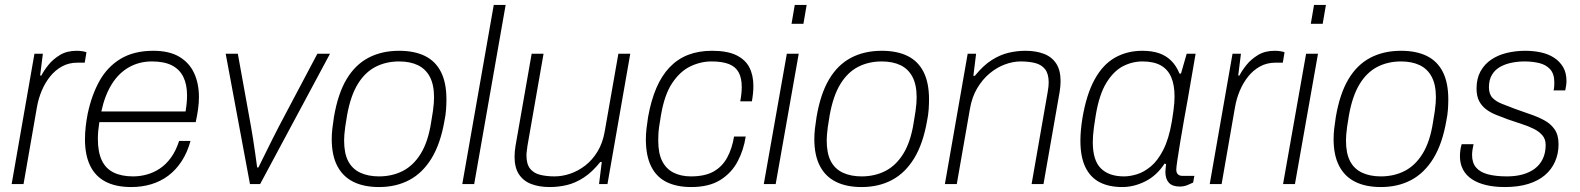

<svg xmlns="http://www.w3.org/2000/svg" viewBox="-20 -743 6376 775"><path d="M27 0 119 -526H153L142 -438H147Q157 -458 175.5 -481Q194 -504 222 -521Q250 -538 289 -538Q303 -538 314 -536Q325 -534 329 -532L322 -490H292Q258 -490 230.5 -475Q203 -460 182.5 -434.5Q162 -409 148.5 -377Q135 -345 129 -310L75 0Z M510 12Q447 12 405.5 -10Q364 -32 343.5 -75Q323 -118 323 -180Q323 -206 326 -232.5Q329 -259 334 -284Q350 -360 382 -417Q414 -474 467.5 -506Q521 -538 599 -538Q663 -538 703.5 -514Q744 -490 763.5 -448Q783 -406 783 -351Q783 -328 779.5 -302.5Q776 -277 770 -250H381Q378 -231 376.5 -214.5Q375 -198 375 -183Q375 -129 391 -95.5Q407 -62 439 -46.5Q471 -31 517 -31Q545 -31 572.5 -38.5Q600 -46 625 -62.5Q650 -79 670 -106.5Q690 -134 703 -174H749Q736 -127 713 -92Q690 -57 659.5 -34Q629 -11 591 0.5Q553 12 510 12ZM389 -293H729Q732 -311 733.5 -327Q735 -343 735 -358Q735 -402 720 -432.5Q705 -463 674 -479Q643 -495 593 -495Q542 -495 500.5 -471.5Q459 -448 431 -403Q403 -358 389 -293Z M989 0 891 -526H940L993 -233Q997 -212 1001.5 -182Q1006 -152 1010.5 -121.5Q1015 -91 1018 -67H1023Q1035 -91 1050 -121.5Q1065 -152 1080 -182Q1095 -212 1106 -233L1261 -526H1312L1030 0Z M1510 12Q1449 12 1406.5 -9Q1364 -30 1341.5 -73Q1319 -116 1319 -182Q1319 -202 1321.5 -224Q1324 -246 1328 -271Q1344 -365 1379 -423.5Q1414 -482 1467.5 -510Q1521 -538 1591 -538Q1653 -538 1695.5 -517Q1738 -496 1760 -452.5Q1782 -409 1782 -342Q1782 -323 1780.5 -301Q1779 -279 1774 -255Q1758 -163 1722 -104Q1686 -45 1632.5 -16.5Q1579 12 1510 12ZM1510 -31Q1563 -31 1606 -53Q1649 -75 1678.5 -123Q1708 -171 1720 -248Q1725 -276 1727.5 -294.5Q1730 -313 1731 -326Q1732 -339 1732 -350Q1732 -401 1715 -433Q1698 -465 1666.5 -480Q1635 -495 1591 -495Q1538 -495 1495.5 -473Q1453 -451 1424 -403.5Q1395 -356 1381 -278Q1376 -250 1373.5 -231Q1371 -212 1370 -199.5Q1369 -187 1369 -176Q1369 -124 1385.5 -92.5Q1402 -61 1434 -46Q1466 -31 1510 -31Z M1846 0 1973 -723H2021L1894 0Z M2199 12Q2157 12 2125 0Q2093 -12 2075 -39Q2057 -66 2057 -110Q2057 -121 2058 -132Q2059 -143 2061 -155L2126 -526H2174L2109 -154Q2108 -144 2106.5 -134Q2105 -124 2105 -116Q2105 -81 2119.5 -62.5Q2134 -44 2160 -37.5Q2186 -31 2218 -31Q2250 -31 2282 -42Q2314 -53 2342.5 -75Q2371 -97 2392 -131.5Q2413 -166 2421 -213L2476 -526H2524L2432 0H2398L2409 -89H2403Q2370 -48 2336 -26Q2302 -4 2268 4Q2234 12 2199 12Z M2770 12Q2712 12 2671 -8Q2630 -28 2608.5 -71Q2587 -114 2587 -181Q2587 -201 2589.5 -223.5Q2592 -246 2596 -271Q2608 -338 2629.5 -388Q2651 -438 2683 -471.5Q2715 -505 2757.5 -521.5Q2800 -538 2854 -538Q2916 -538 2952.5 -520Q2989 -502 3005 -470.5Q3021 -439 3021 -396Q3021 -382 3019.5 -366.5Q3018 -351 3015 -334H2968Q2971 -350 2972.5 -364.5Q2974 -379 2974 -392Q2974 -428 2961.5 -451Q2949 -474 2922 -484.5Q2895 -495 2852 -495Q2808 -495 2766.5 -475Q2725 -455 2693.5 -408Q2662 -361 2648 -278Q2643 -250 2640.5 -231Q2638 -212 2637.5 -199Q2637 -186 2637 -175Q2637 -124 2653 -92.5Q2669 -61 2699 -46Q2729 -31 2769 -31Q2825 -31 2860 -50.5Q2895 -70 2915 -106.5Q2935 -143 2943 -192H2990Q2982 -138 2957.5 -91.5Q2933 -45 2887.5 -16.5Q2842 12 2770 12Z M3175 -647 3188 -723H3236L3223 -647ZM3063 0 3156 -526H3204L3111 0Z M3458 12Q3397 12 3354.5 -9Q3312 -30 3289.5 -73Q3267 -116 3267 -182Q3267 -202 3269.5 -224Q3272 -246 3276 -271Q3292 -365 3327 -423.5Q3362 -482 3415.5 -510Q3469 -538 3539 -538Q3601 -538 3643.5 -517Q3686 -496 3708 -452.5Q3730 -409 3730 -342Q3730 -323 3728.5 -301Q3727 -279 3722 -255Q3706 -163 3670 -104Q3634 -45 3580.5 -16.5Q3527 12 3458 12ZM3458 -31Q3511 -31 3554 -53Q3597 -75 3626.5 -123Q3656 -171 3668 -248Q3673 -276 3675.5 -294.5Q3678 -313 3679 -326Q3680 -339 3680 -350Q3680 -401 3663 -433Q3646 -465 3614.5 -480Q3583 -495 3539 -495Q3486 -495 3443.5 -473Q3401 -451 3372 -403.5Q3343 -356 3329 -278Q3324 -250 3321.5 -231Q3319 -212 3318 -199.5Q3317 -187 3317 -176Q3317 -124 3333.5 -92.5Q3350 -61 3382 -46Q3414 -31 3458 -31Z M3794 0 3886 -526H3920L3909 -437H3915Q3949 -479 3983 -500.5Q4017 -522 4051 -530Q4085 -538 4119 -538Q4161 -538 4193 -526Q4225 -514 4243 -487Q4261 -460 4261 -416Q4261 -406 4260 -394.5Q4259 -383 4257 -371L4192 0H4144L4209 -372Q4211 -383 4212 -393Q4213 -403 4213 -410Q4213 -445 4198.5 -463.5Q4184 -482 4158.5 -488.5Q4133 -495 4100 -495Q4069 -495 4036.5 -483Q4004 -471 3975 -447Q3946 -423 3924.5 -387Q3903 -351 3895 -303L3842 0Z M4510 12Q4456 12 4418.5 -7.5Q4381 -27 4361 -68.5Q4341 -110 4341 -175Q4341 -195 4343 -217.5Q4345 -240 4349 -265Q4365 -361 4398 -421.5Q4431 -482 4480 -510Q4529 -538 4591 -538Q4629 -538 4657.5 -528.5Q4686 -519 4707 -498.5Q4728 -478 4741 -446H4747L4770 -526H4806L4786 -410Q4782 -384 4774.5 -343.5Q4767 -303 4759 -257.5Q4751 -212 4744 -170Q4737 -128 4732.5 -97.5Q4728 -67 4728 -58Q4728 -46 4734.5 -39.5Q4741 -33 4754 -33H4801L4796 -6Q4786 -1 4772 4.5Q4758 10 4742 10Q4712 10 4698 -5.5Q4684 -21 4684 -49Q4684 -56 4685 -64Q4686 -72 4687 -80L4681 -83Q4649 -34 4603 -11Q4557 12 4510 12ZM4517 -31Q4541 -31 4569 -39.5Q4597 -48 4625 -71Q4653 -94 4675.5 -138Q4698 -182 4710 -252Q4714 -277 4716.5 -295.5Q4719 -314 4720 -328Q4721 -342 4721 -354Q4721 -400 4707.5 -431.5Q4694 -463 4665.5 -479Q4637 -495 4592 -495Q4550 -495 4512.5 -475.5Q4475 -456 4446 -409Q4417 -362 4403 -278Q4398 -248 4395.5 -228.5Q4393 -209 4392 -195Q4391 -181 4391 -169Q4391 -96 4423.5 -63.5Q4456 -31 4517 -31Z M4863 0 4955 -526H4989L4978 -438H4983Q4993 -458 5011.5 -481Q5030 -504 5058 -521Q5086 -538 5125 -538Q5139 -538 5150 -536Q5161 -534 5165 -532L5158 -490H5128Q5094 -490 5066.5 -475Q5039 -460 5018.5 -434.5Q4998 -409 4984.5 -377Q4971 -345 4965 -310L4911 0Z M5271 -647 5284 -723H5332L5319 -647ZM5159 0 5252 -526H5300L5207 0Z M5554 12Q5493 12 5450.5 -9Q5408 -30 5385.5 -73Q5363 -116 5363 -182Q5363 -202 5365.5 -224Q5368 -246 5372 -271Q5388 -365 5423 -423.5Q5458 -482 5511.5 -510Q5565 -538 5635 -538Q5697 -538 5739.5 -517Q5782 -496 5804 -452.5Q5826 -409 5826 -342Q5826 -323 5824.5 -301Q5823 -279 5818 -255Q5802 -163 5766 -104Q5730 -45 5676.5 -16.5Q5623 12 5554 12ZM5554 -31Q5607 -31 5650 -53Q5693 -75 5722.5 -123Q5752 -171 5764 -248Q5769 -276 5771.5 -294.5Q5774 -313 5775 -326Q5776 -339 5776 -350Q5776 -401 5759 -433Q5742 -465 5710.5 -480Q5679 -495 5635 -495Q5582 -495 5539.5 -473Q5497 -451 5468 -403.5Q5439 -356 5425 -278Q5420 -250 5417.5 -231Q5415 -212 5414 -199.5Q5413 -187 5413 -176Q5413 -124 5429.5 -92.5Q5446 -61 5478 -46Q5510 -31 5554 -31Z M6054 12Q6012 12 5978.5 4Q5945 -4 5921.5 -19.5Q5898 -35 5885.5 -58.5Q5873 -82 5873 -112Q5873 -123 5874.5 -135.5Q5876 -148 5880 -161H5928Q5925 -148 5923.5 -137.5Q5922 -127 5922 -117Q5922 -86 5938 -67Q5954 -48 5985.5 -39.5Q6017 -31 6063 -31Q6098 -31 6126.5 -39Q6155 -47 6175.5 -62.5Q6196 -78 6207.5 -102Q6219 -126 6219 -158Q6219 -181 6206 -196.5Q6193 -212 6171 -223Q6149 -234 6122 -242.5Q6095 -251 6067 -261Q6043 -270 6020 -279Q5997 -288 5979 -301.5Q5961 -315 5950.5 -335Q5940 -355 5940 -386Q5940 -426 5956 -455Q5972 -484 5999.5 -502.5Q6027 -521 6062.5 -529.5Q6098 -538 6137 -538Q6170 -538 6200 -531.5Q6230 -525 6253 -510Q6276 -495 6289.5 -472Q6303 -449 6303 -416Q6303 -407 6301.5 -397.5Q6300 -388 6298 -378H6251Q6253 -387 6253.5 -395Q6254 -403 6254 -410Q6254 -445 6237 -463.5Q6220 -482 6192.5 -488.5Q6165 -495 6134 -495Q6108 -495 6082.5 -490Q6057 -485 6036 -473.5Q6015 -462 6002.5 -441.5Q5990 -421 5990 -391Q5990 -363 6004.5 -348Q6019 -333 6042.5 -324Q6066 -315 6094 -304Q6124 -293 6155 -282.5Q6186 -272 6212.5 -258Q6239 -244 6255 -221Q6271 -198 6271 -161Q6271 -123 6257 -91Q6243 -59 6216 -36Q6189 -13 6148.5 -0.5Q6108 12 6054 12Z"/></svg>

Font: Archivo SemiBold Thin
Style: Italic
Weight: 250
Italic angle: -10°
Version: Version 2.001